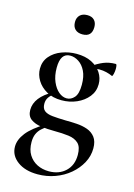

<svg xmlns="http://www.w3.org/2000/svg" viewBox="-132 -674 713 1023"><g transform="rotate(15 224.5 -163.0)"><path d="M181 281Q112 281 69.5 249.5Q27 218 27 169Q27 131 57 92.5Q87 54 158 11L168 23Q151 33 136.5 46.5Q122 60 114 78.5Q106 97 106 123Q106 165 123.5 193Q141 221 170 235.5Q199 250 235 250Q291 250 326.5 216.5Q362 183 362 126Q362 82 342 63Q322 44 287.5 39.5Q253 35 207 35Q170 35 135 30.5Q100 26 77.5 9.5Q55 -7 55 -41Q55 -76 78.5 -106.5Q102 -137 151 -164L161 -157Q139 -142 129 -127Q119 -112 119 -92Q119 -66 134 -54Q149 -42 178.5 -39Q208 -36 251 -35Q282 -35 313.5 -33Q345 -31 372 -21.5Q399 -12 416 10Q433 32 433 71Q433 113 412.5 151Q392 189 357 218.5Q322 248 276.5 264.5Q231 281 181 281ZM202 -133Q154 -133 119.5 -152.5Q85 -172 66.5 -202.5Q48 -233 48 -266Q48 -307 72.5 -335.5Q97 -364 136 -378.5Q175 -393 217 -393Q266 -393 300.5 -375.5Q335 -358 353.5 -329.5Q372 -301 372 -267Q372 -227 348 -197Q324 -167 285.5 -150Q247 -133 202 -133ZM226 -150Q250 -150 268 -170.5Q286 -191 286 -241Q286 -286 271.5 -315.5Q257 -345 234 -360Q211 -375 187 -375Q160 -375 146.5 -355Q133 -335 133 -294Q133 -250 147 -217.5Q161 -185 182 -167.5Q203 -150 226 -150ZM302 -315 303 -347Q335 -370 365 -382.5Q395 -395 432 -395Q436 -395 437.5 -387.5Q439 -380 439 -369Q439 -356 435.5 -341Q432 -326 428 -328Q413 -335 394.5 -339.5Q376 -344 356 -344Q344 -344 332.5 -342.5Q321 -341 309 -337ZM219 -501Q193 -501 178.5 -515Q164 -529 164 -555Q164 -579 178.5 -593Q193 -607 219 -607Q244 -607 257.5 -593Q271 -579 271 -555Q271 -501 219 -501Z"/></g></svg>

Font: Cormorant Garamond Light SemiBold
Style: Regular
Weight: 600
Version: Version 4.001